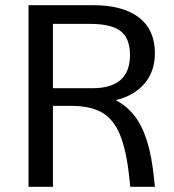

<svg xmlns="http://www.w3.org/2000/svg" viewBox="-20 -720 672 740"><path d="M90 0V-700H338Q454 -700 515.5 -652.5Q577 -605 577 -515Q577 -445 537 -398Q497 -351 426 -334Q467 -313 497 -275.5Q527 -238 546 -178.5Q565 -119 574 -29L577 0H482L479 -29Q468 -139 442.5 -200.5Q417 -262 372 -287Q327 -312 255 -312H184V0ZM184 -380H336Q481 -380 481 -508Q481 -572 445 -600Q409 -628 327 -628H184Z"/></svg>

Font: Hedvig Letters Sans
Style: Regular
Weight: 400
Designer: Alexander Örn & Tor Weibull
Foundry: Kanon Foundry
Version: Version 1.000; ttfautohint (v1.8.4.7-5d5b)